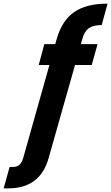

<svg xmlns="http://www.w3.org/2000/svg" viewBox="-173 -797 612 1057"><path d="M140 -585Q169 -685 236 -731Q303 -777 419 -777L387 -659Q340 -659 316 -642Q292 -625 281 -585L272 -554H364L332 -439H240L95 72Q49 240 -128 240H-153L-120 122H-99Q-59 122 -45 72L99 -439H40L71 -554H131Z"/></svg>

Font: Poppins SemiBold
Style: Italic
Weight: 600
Italic angle: -10°
Designer: Ninad Kale (Devanagari), Jonny Pinhorn (Latin)
Foundry: Indian Type Foundry
Version: Version 3.200;PS 1.000;hotconv 16.6.54;makeotf.lib2.5.65590